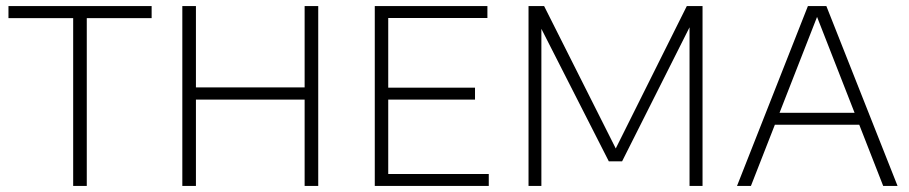

<svg xmlns="http://www.w3.org/2000/svg" viewBox="-20 -615 3007 635"><path d="M222 0V-555H8V-595H481.5V-555H267V0Z M583 0V-595H628V-326H987.5V-595H1032.5V0H987.5V-285.5H628V0Z M1219.5 0V-595H1592V-555.5H1264V-39.5H1596.5V0ZM1249.5 -285.5V-325H1551V-285.5Z M1728 0V-595H1779.5L2023.5 -110H2009.5L2251.5 -595H2303.5V0H2260.5V-556.5H2276.5L2037.5 -81.5H1993.5L1752 -556H1770.5V0Z M2417.5 0 2652 -595H2713L2948.5 0H2901L2677 -572.5H2687.5L2463.5 0ZM2527.5 -202.5 2539.5 -242H2826L2837 -202.5Z"/></svg>

Font: Encode Sans SC ExtraLight
Style: Regular
Weight: 250
Designer: Multiple Designers
Foundry: Impallari Type
Version: Version 3.002